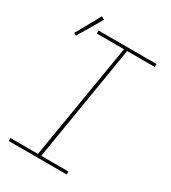

<svg xmlns="http://www.w3.org/2000/svg" viewBox="-196 -906 892 1004"><g transform="rotate(30 250.0 -404.0)"><path d="M21 0V-18H187L303 -717H139V-735H489V-717H322L207 -18H371V0ZM50 -653 35 -661 117 -808 136 -799Z"/></g></svg>

Font: Iosevka Curly Thin Oblique
Style: Regular
Weight: 100
Italic angle: -9°
Monospace: yes
Designer: Belleve Invis
Foundry: Belleve Invis
Version: Version 11.1.0; ttfautohint (v1.8.3)